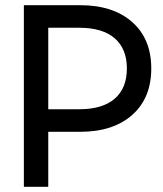

<svg xmlns="http://www.w3.org/2000/svg" viewBox="-20 -720 627 740"><path d="M489.5 -635C440.5 -678.3 373.7 -700 289 -700H72V0H166V-212H289C373.7 -212 440.5 -233.7 489.5 -277C538.5 -320.3 563 -380 563 -456C563 -532 538.5 -591.7 489.5 -635ZM422 -339.5C390.7 -312.5 345.3 -299 286 -299H166V-613H286C345.3 -613 390.7 -599.5 422 -572.5C453.3 -545.5 469 -506.7 469 -456C469 -405.3 453.3 -366.5 422 -339.5Z"/></svg>

Font: Rookery
Style: Regular
Weight: 400
Designer: Ryan Kimball / Julieta Ulanovsky
Foundry: Motorola Mobility LLC.
Version: Version 1.0